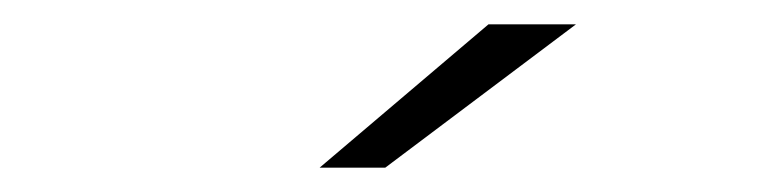

<svg xmlns="http://www.w3.org/2000/svg" viewBox="-20 -745 640 158"><path d="M382 -725H454L297 -607H243Z"/></svg>

Font: Montserrat Atlas Light
Style: Regular
Weight: 300
Designer: Julieta Ulanovsky
Foundry: Julieta Ulanovsky
Version: Version 7.200